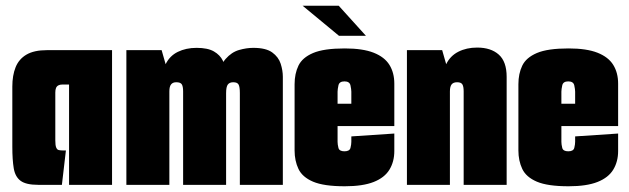

<svg xmlns="http://www.w3.org/2000/svg" viewBox="-20 -645 2196 670"><path d="M113 0Q71 0 52 -14Q33 -28 28 -57.5Q23 -87 23 -133V-343Q23 -382 34.5 -410.5Q46 -439 72.5 -454.5Q99 -470 144 -470H371V0H221V-350H197Q189 -350 183.5 -347Q178 -344 175.5 -338Q173 -332 173 -322V-155Q173 -138 176 -130.5Q179 -123 184.5 -121.5Q190 -120 199 -120H210L196 0Z M421 0V-470H544L558 -421Q572 -450 600.5 -464Q629 -478 666 -478Q705 -478 726.5 -465.5Q748 -453 757.5 -433.5Q767 -414 768 -393L737 -364Q746 -415 767 -439Q788 -463 814 -470.5Q840 -478 864 -478Q908 -478 930 -462Q952 -446 959.5 -422.5Q967 -399 967 -377V0H817V-320Q817 -342 812.5 -350Q808 -358 794 -358Q781 -358 775 -350Q769 -342 769 -320V0H619V-326Q619 -343 614.5 -350.5Q610 -358 595 -358Q583 -358 577 -350.5Q571 -343 571 -326V0Z M1183 5Q1110 5 1072.5 -11Q1035 -27 1021.5 -55.5Q1008 -84 1008 -120V-351Q1008 -388 1021.5 -416Q1035 -444 1072.5 -460Q1110 -476 1183 -476Q1246 -476 1284 -461Q1322 -446 1339 -418.5Q1356 -391 1356 -353V-275L1206 -265V-325Q1206 -333 1203 -347Q1200 -361 1182 -361Q1164 -361 1161 -347Q1158 -333 1158 -325V-150Q1158 -141 1161 -129Q1164 -117 1182 -117Q1200 -117 1203 -129Q1206 -141 1206 -150V-169L1356 -179V-118Q1356 -81 1339 -53Q1322 -25 1284 -10Q1246 5 1183 5ZM1024 -205V-283H1356V-205ZM1163 -520 1036 -625H1162L1257 -520Z M1400 -470H1523L1537 -421Q1551 -450 1579.5 -464.5Q1608 -479 1645 -479Q1693 -479 1720.5 -454.5Q1748 -430 1748 -377V0H1598V-326Q1598 -343 1593.5 -350.5Q1589 -358 1575 -358Q1562 -358 1556 -350.5Q1550 -343 1550 -326V0H1400Z M1964 5Q1891 5 1853.5 -11Q1816 -27 1802.5 -55.5Q1789 -84 1789 -120V-351Q1789 -388 1802.5 -416Q1816 -444 1853.5 -460Q1891 -476 1964 -476Q2027 -476 2065 -461Q2103 -446 2120 -418.5Q2137 -391 2137 -353V-275L1987 -265V-325Q1987 -333 1984 -347Q1981 -361 1963 -361Q1945 -361 1942 -347Q1939 -333 1939 -325V-150Q1939 -141 1942 -129Q1945 -117 1963 -117Q1981 -117 1984 -129Q1987 -141 1987 -150V-169L2137 -179V-118Q2137 -81 2120 -53Q2103 -25 2065 -10Q2027 5 1964 5ZM1805 -205V-283H2137V-205Z"/></svg>

Font: Smooch Sans Thin Black
Style: Regular
Weight: 900
Version: Version 1.010